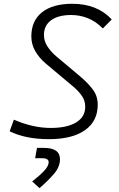

<svg xmlns="http://www.w3.org/2000/svg" viewBox="-20 -723 626 1011"><path d="M237.3 9.8Q115.2 9.8 30.8 -31.7L53.2 -92.8Q153.8 -49.3 246.6 -49.3Q333.5 -49.3 381.1 -78.4Q428.7 -107.4 428.7 -160.6Q428.7 -192.4 412.1 -216.8Q395.5 -241.2 369.6 -263.7L220.7 -388.7Q186.5 -417.5 165.8 -453.6Q145 -489.7 145 -530.8Q145 -613.8 201.4 -658.4Q257.8 -703.1 360.8 -703.1Q491.7 -703.1 568.4 -620.6L521.5 -573.2Q484.4 -610.8 442.1 -627.4Q399.9 -644 355 -644Q287.1 -644 249.3 -616.5Q211.4 -588.9 211.4 -539.1Q211.4 -507.3 229.5 -479Q247.6 -450.7 276.4 -426.3L405.3 -317.9Q445.3 -283.7 470 -250Q494.6 -216.3 494.6 -171.9Q494.6 -85 427.5 -37.6Q360.4 9.8 237.3 9.8ZM188 267.6 149.4 232.4Q185.1 205.1 210.7 178.5Q236.3 151.9 236.3 130.9Q236.3 109.9 200.2 109.9H165L174.8 55.7H211.4Q295.9 55.7 295.9 115.7Q295.9 155.8 263.7 193.1Q231.4 230.5 188 267.6Z"/></svg>

Font: Cascadia Code PL Light
Style: Italic
Weight: 300
Italic angle: -10°
Monospace: yes
Designer: Aaron Bell
Foundry: Saja Typeworks
Version: Version 2404.023; ttfautohint (v1.8.4)